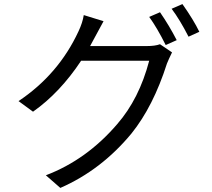

<svg xmlns="http://www.w3.org/2000/svg" viewBox="-20 -860 1040 942"><path d="M700 -634Q741 -634 765 -643L824 -603Q807 -568 799 -548Q732 -338 625 -205Q477 -26 276 62L205 0Q405 -76 555 -251Q663 -375 712 -562H378Q274 -405 142 -312L71 -364Q267 -495 365 -706Q385 -748 391 -786L488 -756L422 -634ZM765 -800Q810 -735 847 -663L793 -639Q750 -725 712 -777ZM875 -840Q930 -762 958 -704L905 -680Q862 -764 822 -817Z"/></svg>

Font: 思源黑体R
Style: Regular
Weight: 400
Designer: Ryoko NISHIZUKA  (kana & ideographs); Paul D. Hunt (Latin, Greek & Cyrillic); Wenlong ZHANG  (bopomofo); Sandoll Communi
Foundry: Adobe Systems Incorporated
Version: Version 1.00 June 24, 2014, initial release